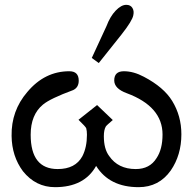

<svg xmlns="http://www.w3.org/2000/svg" viewBox="-20 -774 790 795"><path d="M532 -711Q528 -688 483 -631L389 -513L360 -534L421 -666Q436 -706 459 -730Q482 -754 503 -754Q520 -754 528 -741.5Q536 -729 532 -711ZM731 -218Q731 -132 687 -68Q638 1 554 1Q433 1 378 -87Q329 1 208 1Q128 1 75 -65Q29 -127 28 -211Q26 -315 93 -393Q165 -479 267 -479Q306 -479 306 -440Q306 -412 283 -401Q188 -366 158 -341Q107 -299 107 -216Q107 -74 219 -74Q292 -74 321 -127Q340 -164 340 -216Q340 -232 337 -243Q335 -249 305 -278L382 -339L447 -277Q421 -255 418 -250Q410 -236 410 -210Q410 -157 432 -128Q469 -74 542 -74Q600 -74 628 -119Q653 -156 653 -217Q653 -333 505 -388Q453 -407 453 -441Q453 -479 493 -479Q533 -479 576 -456Q658 -413 693 -356Q731 -294 731 -218Z"/></svg>

Font: GFS Complutum
Style: Regular
Weight: 400
Designer: George D. Matthiopoulos
Foundry: George D. Matthiopoulos
Version: Version 1.000